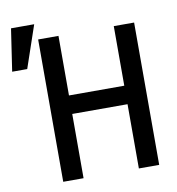

<svg xmlns="http://www.w3.org/2000/svg" viewBox="-172 -853 858 930"><g transform="rotate(-10 256.5 -388.0)"><path d="M64 0H164V-316H436V0H536V-700H436V-407H164V-700H64ZM58 -776H-56L-87 -568H-13Z"/></g></svg>

Font: CommitMono
Style: 500Regular
Weight: 500
Monospace: yes
Designer: Eigil Nikolajsen
Foundry: Eigil Nikolajsen
Version: Version 1.143